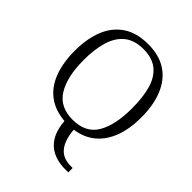

<svg xmlns="http://www.w3.org/2000/svg" viewBox="-259 -870 1240 1240"><g transform="rotate(45 361.5 -249.5)"><path d="M552 226Q514 226 477 216Q440 206 408.5 182Q377 158 356.5 115.5Q336 73 331 9Q240 1 179 -44.5Q118 -90 87.5 -170.5Q57 -251 57 -359Q57 -470 90 -552Q123 -634 191 -679.5Q259 -725 363 -725Q464 -725 531 -680.5Q598 -636 632 -553.5Q666 -471 666 -358Q666 -255 637 -177.5Q608 -100 552 -53Q496 -6 413 6Q417 55 429.5 89.5Q442 124 461.5 145.5Q481 167 507.5 176.5Q534 186 567 186H583V226ZM362 -34Q481 -34 531.5 -119.5Q582 -205 582 -358Q582 -460 561 -532Q540 -604 491.5 -642.5Q443 -681 363 -681Q283 -681 233.5 -641.5Q184 -602 162 -529.5Q140 -457 140 -358Q140 -206 192.5 -120Q245 -34 362 -34Z"/></g></svg>

Font: Noto Serif Tibetan Light
Style: Regular
Weight: 300
Version: Version 2.103